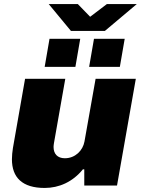

<svg xmlns="http://www.w3.org/2000/svg" viewBox="-20 -917 707 950"><path d="M657 -897H509L426 -834L365 -897H221L331 -764H499ZM201 -586H353L377 -725H225ZM421 -586H573L597 -725H445ZM201 13C272 13 340 -17 390 -79H397V1H559L652 -527H453L398 -217C390 -172 352 -134 301 -134C264 -134 245 -156 245 -190C245 -196 246 -202 247 -209L303 -527H104L44 -185C41 -165 39 -147 39 -129C39 -39 90 13 201 13Z"/></svg>

Font: Archivo Black
Style: Italic
Weight: 900
Italic angle: -10°
Designer: Hector Gatti
Foundry: Omnibus-Type
Version: Version 2.001